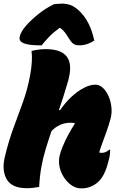

<svg xmlns="http://www.w3.org/2000/svg" viewBox="-32 -1031 652 1059"><path d="M494 -564Q517 -564 535.5 -546.5Q554 -529 566.5 -501Q579 -473 582.5 -440Q586 -407 578 -377Q569 -344 557 -309.5Q545 -275 535 -249Q529 -233 523.5 -217Q518 -201 515 -190Q521 -188 531 -188Q541 -188 552 -193Q563 -198 570 -205H576Q576 -200 574.5 -183Q573 -166 568 -149Q557 -103 543.5 -75.5Q530 -48 513 -31Q496 -14 471.5 -3Q447 8 416 8Q380 8 349.5 -19Q319 -46 303.5 -86.5Q288 -127 296 -169Q301 -192 314 -223.5Q327 -255 345 -288.5Q363 -322 382 -351Q372 -354 357 -354Q296 -354 252 -308Q234 -255 219.5 -207Q205 -159 196 -109Q187 -59 184 0Q168 3 150.5 5Q133 7 116 7Q34 7 5.5 -41.5Q-23 -90 -6 -163Q15 -251 41.5 -323Q68 -395 93.5 -465Q119 -535 134 -615Q149 -696 142 -750Q162 -755 181 -757.5Q200 -760 221 -760Q307 -760 338 -716.5Q369 -673 343 -582Q330 -537 317.5 -498Q305 -459 293 -424H300Q327 -464 360.5 -495.5Q394 -527 429 -545.5Q464 -564 494 -564ZM264 -1007Q273 -1009 288.5 -1010Q304 -1011 311 -1011Q334 -1011 356 -1003.5Q378 -996 404 -972Q466 -914 488 -807Q467 -794 447.5 -787.5Q428 -781 404 -781Q382 -781 370 -791.5Q358 -802 344 -825Q336 -839 326.5 -851.5Q317 -864 300 -877H296Q262 -852 238 -827Q214 -802 198 -781H192Q143 -781 117 -787Q91 -793 82.5 -803Q74 -813 76 -825Q81 -855 113 -891Q143 -924 180.5 -954Q218 -984 264 -1007Z"/></svg>

Font: Recursive Mn Csl St XBk
Style: Italic
Weight: 1000
Italic angle: -15°
Monospace: yes
Version: Version 1.079;hotconv 1.0.112;makeotfexe 2.5.65598; ttfautoh